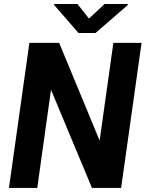

<svg xmlns="http://www.w3.org/2000/svg" viewBox="-20 -921 726 941"><path d="M416 -830.1 492.7 -901.4H606.4L606 -896L448.2 -759.3H364.7L245.1 -897L245.6 -901.4H359.4ZM573.7 0H430.7L230 -481L162.6 0H23.9L124 -710.9H270L468.3 -231.9L535.6 -710.9H673.8Z"/></svg>

Font: Robert Sans ExtraBold
Style: Italic
Weight: 800
Italic angle: -8°
Designer: Christian Robertson (extended by Adam Twardoch)
Foundry: Google
Version: Version 12.135;April 2, 2019;FontCreator 11.5.0.2425 64-bit;